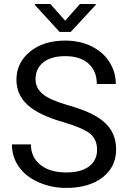

<svg xmlns="http://www.w3.org/2000/svg" viewBox="-20 -922 633 952"><path d="M292 -316.9C356.1 -298.3 400.4 -279.5 424.8 -260.5C449.2 -241.5 461.4 -214.5 461.4 -179.7C461.4 -144.9 448.2 -117.4 421.9 -97.2C395.5 -77 357.6 -66.9 308.1 -66.9C255 -66.9 212.6 -79.3 180.9 -104.2C149.2 -129.2 133.3 -163.1 133.3 -206.1H39.1C39.1 -164.7 50.5 -127.8 73.5 -95.2C96.4 -62.7 129.1 -37 171.4 -18.3C213.7 0.4 259.3 9.8 308.1 9.8C383.3 9.8 443.4 -7.6 488.3 -42.2C533.2 -76.9 555.7 -123 555.7 -180.7C555.7 -216.8 547.6 -248.2 531.5 -274.9C515.4 -301.6 490.6 -325 457.3 -345C423.9 -365 377.7 -383.3 318.6 -399.9C259.5 -416.5 217.7 -434.8 193.1 -454.8C168.5 -474.9 156.2 -499.3 156.2 -528.3C156.2 -564.5 169.2 -592.7 195.1 -613C220.9 -633.4 257 -643.6 303.2 -643.6C353 -643.6 391.6 -631.3 418.9 -606.7C446.3 -582.1 460 -548.3 460 -505.4H554.2C554.2 -544.8 543.7 -581.1 522.7 -614.3C501.7 -647.5 472.1 -673.5 433.8 -692.4C395.6 -711.3 352.1 -720.7 303.2 -720.7C231.6 -720.7 173.4 -702.4 128.7 -665.8C83.9 -629.2 61.5 -582.8 61.5 -526.9C61.5 -477.4 79.8 -435.8 116.5 -402.1C153.1 -368.4 211.6 -340 292 -316.9ZM303.2 -819.3 229.5 -902.3H152.8V-897.5L275.4 -763.7H330.6L454.6 -897.5V-902.3H376.5Z"/></svg>

Font: Roboto1
Style: rg
Weight: 400
Designer: Google
Version: Version 2.137; 2017